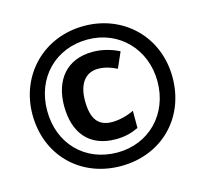

<svg xmlns="http://www.w3.org/2000/svg" viewBox="-105 -843 1039 972"><g transform="rotate(-15 414.0 -357.0)"><path d="M414 10C627 10 781 -144 781 -357C781 -570 622 -724 414 -724C203 -724 47 -565 47 -357C47 -144 201 10 414 10ZM414 -61C244 -61 124 -184 124 -357C124 -530 246 -653 414 -653C580 -653 702 -525 702 -357C702 -184 578 -61 414 -61ZM423 -128C472 -128 507 -138 543 -155V-245C507 -227 464 -217 428 -217C353 -217 322 -264 322 -357C322 -445 361 -496 427 -496C460 -496 491 -487 525 -470L561 -552C519 -573 472 -586 423 -586C285 -586 213 -492 213 -358C213 -219 283 -128 423 -128Z"/></g></svg>

Font: Noto Sans Ethiopic ExtraBold
Style: Regular
Weight: 800
Designer: Monotype Design Team
Foundry: Monotype Imaging Inc.
Version: Version 2.102